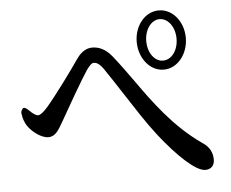

<svg xmlns="http://www.w3.org/2000/svg" viewBox="-46 -720 842 701"><g transform="rotate(-5 375.0 -369.5)"><path d="M470 -559C470 -500 509 -450 560 -450C611 -450 650 -500 650 -559C650 -618 611 -667 560 -667C509 -667 470 -618 470 -559ZM29 -330C31 -316 36 -303 43 -291C59 -267 92 -241 119 -241C145 -241 157 -264 174 -293C201 -341 255 -435 280 -473C293 -491 300 -497 307 -497C316 -497 326 -493 341 -473C361 -444 385 -407 409 -370C443 -318 477 -264 516 -214C579 -134 644 -72 679 -72C702 -72 713 -87 713 -107C713 -131 704 -154 675 -172C574 -243 506 -338 448 -420C424 -453 403 -483 378 -514C354 -544 329 -553 306 -553C284 -553 265 -540 250 -519C222 -478 157 -389 123 -350C107 -332 96 -324 88 -324C80 -324 69 -332 56 -345C46 -355 38 -358 34 -353C29 -347 26 -341 29 -330ZM505 -559C505 -602 530 -635 560 -635C591 -635 616 -602 616 -559C616 -515 591 -483 560 -483C530 -483 505 -515 505 -559Z"/></g></svg>

Font: 寒蝉锦书宋 CompactLight
Style: Bold
Weight: 400
Width: 4
Designer: 寒蝉锦书宋{Warren} 思源宋体{Ryoko NISHIZUKA 西塚涼子 (kana & ideographs); Frank Grießhammer (Latin, Greek & Cyrillic); Wenlong ZHANG 
Foundry: Adobe & ChillType
Version: Version 2.000;Glyphs 3.1.1 (3135)